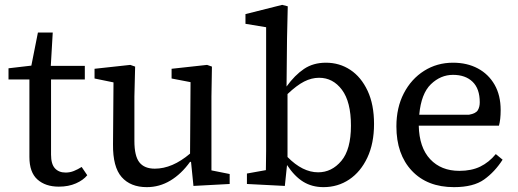

<svg xmlns="http://www.w3.org/2000/svg" viewBox="-20 -757 2130 790"><path d="M222 11Q167 11 134 -18.5Q101 -48 101 -111V-430H15V-476L109 -487L136 -623H197L189 -486H329V-430H190V-121Q190 -82 206 -64.5Q222 -47 250 -47Q268 -47 284 -53.5Q300 -60 316 -70L339 -36Q323 -16 292.5 -2.5Q262 11 222 11Z M584 13Q517 13 480.5 -28.5Q444 -70 445 -163L447 -418L369 -434V-474L516 -490L536 -483L533 -360V-177Q533 -115 553.5 -89Q574 -63 617 -63Q689 -63 762 -125L764 -419L686 -434V-474L832 -490L852 -483L850 -360V-56L925 -41V0L776 8L766 -91H762Q726 -41 681 -14Q636 13 584 13Z M996 0V-43L1074 -57Q1075 -94 1075 -136.5Q1075 -179 1075 -213V-645L990 -659V-699L1141 -737L1164 -731L1161 -599L1159 -401Q1193 -448 1231 -473.5Q1269 -499 1321 -499Q1377 -499 1421.5 -469.5Q1466 -440 1492.5 -383.5Q1519 -327 1519 -247Q1519 -167 1491.5 -108.5Q1464 -50 1417 -18.5Q1370 13 1311 13Q1264 13 1228 -9Q1192 -31 1161 -78L1152 8ZM1293 -437Q1262 -437 1231.5 -421.5Q1201 -406 1163 -370V-111Q1225 -48 1289 -48Q1345 -48 1384.5 -95Q1424 -142 1424 -240Q1424 -338 1387 -387.5Q1350 -437 1293 -437Z M1844 -449Q1793 -449 1753 -410.5Q1713 -372 1705 -285H1910Q1938 -290 1946 -303.5Q1954 -317 1954 -336Q1954 -392 1924.5 -420.5Q1895 -449 1844 -449ZM1848 13Q1738 13 1674.5 -54.5Q1611 -122 1611 -237Q1611 -314 1641.5 -373Q1672 -432 1725 -465.5Q1778 -499 1844 -499Q1902 -499 1946 -475.5Q1990 -452 2015 -408.5Q2040 -365 2040 -304Q2040 -265 2033 -240H1703Q1705 -150 1750 -102Q1795 -54 1870 -54Q1920 -54 1956 -71.5Q1992 -89 2020 -123L2048 -100Q2016 -50 1972 -18.5Q1928 13 1848 13Z"/></svg>

Font: Source Serif 4 SmText
Style: Regular
Weight: 400
Designer: Frank Grießhammer
Foundry: Adobe
Version: Version 4.005;hotconv 1.1.0;makeotfexe 2.6.0